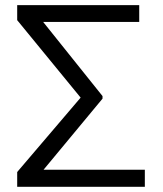

<svg xmlns="http://www.w3.org/2000/svg" viewBox="-20 -716 625 736"><path d="M535.2 0H45.9V-56.6L289.1 -341.8L45.9 -638.7V-696.3H513.7V-631.8H145.5L373 -347.7V-337.9L147 -65.4H535.2Z"/></svg>

Font: Pretendard Std Light
Style: Regular
Weight: 300
Designer: Base glyphs from Inter by Rasmus Andersson; Hangeul glyphs from Noto Sans CJK(Source Han Sans) by Jang Soo-young and Kan
Foundry: Kil Hyung-jin
Version: Version 1.309